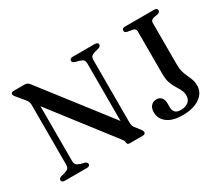

<svg xmlns="http://www.w3.org/2000/svg" viewBox="-122 -992 1495 1299"><g transform="rotate(-30 625.0 -342.5)"><path d="M268 -18Q268 -10 261.8 -5Q255.5 0 242.5 0H72Q59 0 52.8 -5Q46.5 -10 46.5 -18Q46.5 -31.5 65.5 -38.5L95 -46Q118 -53.5 125.8 -62.5Q133.5 -71.5 133.5 -92.5V-556Q133.5 -570.5 129.5 -580.8Q125.5 -591 110 -609.5L66 -662.5Q59 -671 56.8 -675.8Q54.5 -680.5 54.5 -685Q54.5 -692.5 59.8 -696.2Q65 -700 74 -700H160Q173 -700 181.5 -695.5Q190 -691 199.5 -678.5L620.5 -135.5L600 -91.5V-607.5Q600 -628 592.8 -637.2Q585.5 -646.5 561.5 -654L531.5 -661.5Q512.5 -669 512.5 -682Q512.5 -690.5 519 -695.2Q525.5 -700 538 -700H708.5Q721.5 -700 728 -695.2Q734.5 -690.5 734.5 -682Q734.5 -668.5 715 -661.5L685.5 -654Q662.5 -647 654.8 -637.8Q647 -628.5 647 -607.5V-123.5Q647 -109.5 649.8 -99.8Q652.5 -90 659 -81.5L690 -42Q697.5 -32 699.5 -26.8Q701.5 -21.5 701.5 -16.5Q701.5 -9 696.2 -4.5Q691 0 680 0H578.5Q559 0 559 -16Q559 -23.5 556.2 -30Q553.5 -36.5 540 -54L144 -566.5L180.5 -594.5V-92Q180.5 -72.5 188 -63.2Q195.5 -54 219 -46L249 -38.5Q268 -31.5 268 -18ZM1169 -111Q1169 -54 1118.5 -19.5Q1068 15 985 15Q907.5 15 865.5 -17Q823.5 -49 823.5 -100.5Q823.5 -130.5 839.5 -149Q855.5 -167.5 883.5 -167.5Q906.5 -167.5 920.5 -151.5Q934.5 -135.5 934.5 -107.5V-76.5Q934.5 -51 947.8 -36.5Q961 -22 993 -22Q1026.5 -22 1049.2 -39Q1072 -56 1072 -89Q1072 -113 1061.8 -133.2Q1051.5 -153.5 1038 -175.2Q1024.5 -197 1014.2 -225.2Q1004 -253.5 1004 -293V-628.5Q1004 -639.5 997.8 -646.5Q991.5 -653.5 979 -655.5L942 -661.5Q931 -663.5 926.2 -668.5Q921.5 -673.5 921.5 -682Q921.5 -690.5 927.2 -695.2Q933 -700 945.5 -700H1173Q1185.5 -700 1191.2 -695.2Q1197 -690.5 1197 -682Q1197 -667 1178 -661.5L1145 -655.5Q1133.5 -652.5 1127 -646Q1120.5 -639.5 1120.5 -628.5V-301Q1120.5 -267 1128 -242.5Q1135.5 -218 1145 -198Q1154.5 -178 1161.8 -157.8Q1169 -137.5 1169 -111Z"/></g></svg>

Font: Fraunces 12pt
Style: Regular
Weight: 400
Version: Version 1.000;[b76b70a41]